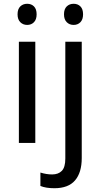

<svg xmlns="http://www.w3.org/2000/svg" viewBox="-20 -757 532 1017"><path d="M174 -681Q174 -654 160 -639.5Q146 -625 124 -625Q102 -625 87.5 -639.5Q73 -654 73 -681Q73 -709 87.5 -723Q102 -737 124 -737Q146 -737 160 -723Q174 -709 174 -681ZM167 0H80V-536H167ZM370 -737Q392 -737 406 -723Q420 -709 420 -681Q420 -654 406 -639.5Q392 -625 370 -625Q348 -625 333.5 -639.5Q319 -654 319 -681Q319 -709 333.5 -723Q348 -737 370 -737ZM194 228V157Q226 167 256 167Q289 167 307.5 148Q326 129 326 83V-536H413V80Q413 157 377.5 198.5Q342 240 268 240Q223 240 194 228Z"/></svg>

Font: Noto Sans Display
Style: Regular
Weight: 400
Designer: Monotype Design team
Foundry: Monotype Imaging Inc.
Version: Version 1.000